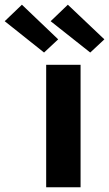

<svg xmlns="http://www.w3.org/2000/svg" viewBox="-119 -795 463 815"><path d="M77 0V-520H223V0ZM264 -572 96 -705 169 -775 324 -628ZM68 -572 -99 -705 -26 -775 128 -628Z"/></svg>

Font: Iosevka Aile Heavy
Style: Regular
Weight: 900
Designer: Belleve Invis
Foundry: Belleve Invis
Version: Version 31.1.0; ttfautohint (v1.8.4)